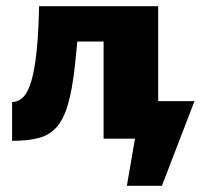

<svg xmlns="http://www.w3.org/2000/svg" viewBox="-20 -447 647 619"><path d="M446 13V-121H607L527 13ZM389 152 436 -121H607L502 152ZM19 7V-118Q50 -119 67.5 -151.5Q85 -184 94.5 -252Q104 -320 106 -427H239Q230 -312 221.5 -235Q213 -158 199 -110Q185 -62 162 -36.5Q139 -11 104.5 -2Q70 7 19 7ZM314 0V-427H490V0ZM200 -313V-427H386V-313Z"/></svg>

Font: Ysabeau Infant Black
Style: Regular
Weight: 900
Designer: Christian Thalmann (Catharsis Fonts)
Version: Version 2.001;gftools[0.9.30]; featfreeze: ss01,ss02,lnum